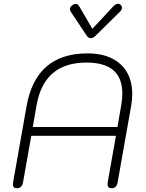

<svg xmlns="http://www.w3.org/2000/svg" viewBox="-20 -995 778 1025"><path d="M49 -11Q49 -18 50 -22L122 -429Q172 -710 447 -710Q560 -710 623 -652.5Q686 -595 686 -493Q686 -464 680 -429L608 -22Q602 10 576 10Q554 10 554 -12Q554 -18 555 -22L599 -270H147L103 -22Q97 10 70 10Q49 10 49 -11ZM607 -317 627 -432Q633 -467 633 -496Q633 -661 442 -661Q328 -661 261.5 -604Q195 -547 175 -432L155 -317ZM442 -806 358 -932Q353 -940 353 -947Q353 -959 369 -969Q375 -974 384 -974Q396 -974 405 -958L473 -841L582 -958Q597 -975 611 -975Q616 -975 623 -970Q631 -963 631 -954Q631 -943 620 -932L492 -806Q478 -791 464 -791Q452 -791 442 -806Z"/></svg>

Font: Kodchasan ExtraLight
Style: Italic
Weight: 275
Italic angle: -10°
Version: Version 1.000; ttfautohint (v1.6)